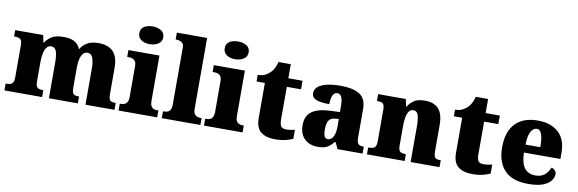

<svg xmlns="http://www.w3.org/2000/svg" viewBox="-54 -1224 5054 1680"><g transform="rotate(10 2473.0 -383.5)"><path d="M14 0V-61H18Q41 -61 56 -65.5Q71 -70 79 -84.5Q87 -99 87 -128V-417Q87 -444 79 -457.5Q71 -471 56 -475.5Q41 -480 19 -480H15V-536H264L277 -472H282Q302 -504 338 -527.5Q374 -551 447 -551Q485 -551 513 -542.5Q541 -534 561 -516.5Q581 -499 592 -472H597Q614 -504 652.5 -527.5Q691 -551 756 -551Q839 -551 884 -506Q929 -461 929 -360V-131Q929 -101 934.5 -86Q940 -71 953 -66Q966 -61 988 -61H992V0H734V-317Q734 -381 720.5 -416Q707 -451 673 -451Q649 -451 633.5 -432Q618 -413 610.5 -381.5Q603 -350 603 -312V-131Q603 -101 608.5 -86Q614 -71 627 -66Q640 -61 662 -61H666V0H409V-317Q409 -381 397 -416Q385 -451 350 -451Q325 -451 310 -430Q295 -409 288 -375Q281 -341 281 -301V-125Q281 -98 288 -84.5Q295 -71 309 -66Q323 -61 345 -61H349V0Z M1028 0V-61H1040Q1059 -61 1073 -68Q1087 -75 1095 -91Q1103 -107 1103 -135V-409Q1103 -434 1094.5 -448Q1086 -462 1072 -468.5Q1058 -475 1040 -475H1021V-536H1297V-131Q1297 -105 1305 -89.5Q1313 -74 1327.5 -67.5Q1342 -61 1360 -61H1371V0ZM1195 -619Q1150 -619 1119.5 -639.5Q1089 -660 1089 -698Q1089 -739 1119.5 -758Q1150 -777 1195 -777Q1238 -777 1270 -758Q1302 -739 1302 -698Q1302 -660 1270 -639.5Q1238 -619 1195 -619Z M1412 0V-61H1423Q1442 -61 1456 -67.5Q1470 -74 1478 -89.5Q1486 -105 1486 -131V-643Q1486 -668 1473.5 -679.5Q1461 -691 1446 -695Q1431 -699 1423 -699H1412V-760H1681V-131Q1681 -105 1689 -89.5Q1697 -74 1711.5 -67.5Q1726 -61 1744 -61H1755V0Z M1787 0V-61H1799Q1818 -61 1832 -68Q1846 -75 1854 -91Q1862 -107 1862 -135V-409Q1862 -434 1853.5 -448Q1845 -462 1831 -468.5Q1817 -475 1799 -475H1780V-536H2056V-131Q2056 -105 2064 -89.5Q2072 -74 2086.5 -67.5Q2101 -61 2119 -61H2130V0ZM1954 -619Q1909 -619 1878.5 -639.5Q1848 -660 1848 -698Q1848 -739 1878.5 -758Q1909 -777 1954 -777Q1997 -777 2029 -758Q2061 -739 2061 -698Q2061 -660 2029 -639.5Q1997 -619 1954 -619Z M2415 10Q2338 10 2292.5 -26Q2247 -62 2247 -150V-460H2173V-519Q2216 -519 2244 -535.5Q2272 -552 2286 -568Q2300 -582 2312.5 -606Q2325 -630 2332 -661H2442V-536H2568V-460H2442V-170Q2442 -130 2453.5 -111Q2465 -92 2501 -92Q2521 -92 2541 -95Q2561 -98 2577 -102V-22Q2559 -13 2518 -1.5Q2477 10 2415 10Z M2794 10Q2751 10 2715 -8Q2679 -26 2657.5 -62.5Q2636 -99 2636 -155Q2636 -238 2691 -277Q2746 -316 2857 -320L2938 -323V-375Q2938 -412 2932.5 -435.5Q2927 -459 2915.5 -470.5Q2904 -482 2886 -482Q2870 -482 2858.5 -470Q2847 -458 2840.5 -434.5Q2834 -411 2834 -375Q2755 -375 2716.5 -391Q2678 -407 2678 -445Q2678 -483 2708.5 -506.5Q2739 -530 2790.5 -540.5Q2842 -551 2903 -551Q3018 -551 3075.5 -513.5Q3133 -476 3133 -383V-131Q3133 -104 3138.5 -89Q3144 -74 3157 -67.5Q3170 -61 3192 -61H3196V0H2973L2948 -56H2938Q2916 -30 2896.5 -15.5Q2877 -1 2853.5 4.5Q2830 10 2794 10ZM2873 -71Q2893 -71 2908 -86Q2923 -101 2931 -128Q2939 -155 2939 -191V-262L2908 -259Q2880 -257 2864 -244.5Q2848 -232 2841 -209Q2834 -186 2834 -152Q2834 -126 2838 -107.5Q2842 -89 2851 -80Q2860 -71 2873 -71Z M3235 0V-61H3239Q3262 -61 3277 -65.5Q3292 -70 3300 -84.5Q3308 -99 3308 -128V-412Q3308 -439 3301 -452.5Q3294 -466 3280 -470.5Q3266 -475 3244 -475H3240V-536H3486L3499 -472H3504Q3523 -503 3556 -527Q3589 -551 3655 -551Q3735 -551 3776 -506Q3817 -461 3817 -360V-131Q3817 -101 3822.5 -86Q3828 -71 3841 -66Q3854 -61 3876 -61H3880V0H3623V-317Q3623 -381 3612 -416Q3601 -451 3569 -451Q3544 -451 3529.5 -430Q3515 -409 3509 -375Q3503 -341 3503 -301V-125Q3503 -98 3509.5 -84.5Q3516 -71 3530 -66Q3544 -61 3566 -61H3570V0Z M4168 10Q4091 10 4045.5 -26Q4000 -62 4000 -150V-460H3926V-519Q3969 -519 3997 -535.5Q4025 -552 4039 -568Q4053 -582 4065.5 -606Q4078 -630 4085 -661H4195V-536H4321V-460H4195V-170Q4195 -130 4206.5 -111Q4218 -92 4254 -92Q4274 -92 4294 -95Q4314 -98 4330 -102V-22Q4312 -13 4271 -1.5Q4230 10 4168 10Z M4668 10Q4526 10 4457.5 -62.5Q4389 -135 4389 -266Q4389 -407 4459 -479Q4529 -551 4656 -551Q4774 -551 4841.5 -489.5Q4909 -428 4909 -309V-254H4585Q4587 -160 4620.5 -117Q4654 -74 4718 -74Q4769 -74 4799.5 -100Q4830 -126 4846 -166Q4865 -161 4877.5 -148Q4890 -135 4890 -115Q4890 -85 4868 -56Q4846 -27 4797.5 -8.5Q4749 10 4668 10ZM4718 -325Q4718 -399 4704.5 -438.5Q4691 -478 4661 -478Q4629 -478 4608 -439Q4587 -400 4587 -325Z"/></g></svg>

Font: Noto Rashi Hebrew Black
Style: Regular
Weight: 900
Version: Version 1.006